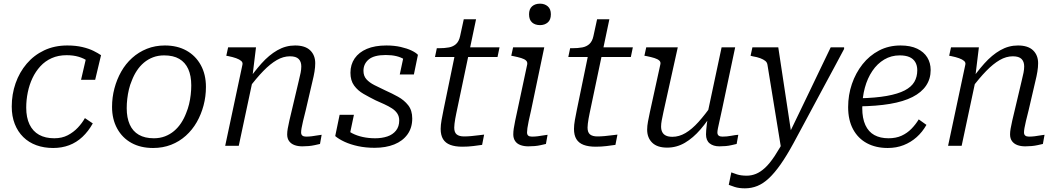

<svg xmlns="http://www.w3.org/2000/svg" viewBox="-20 -795 5768 1047"><path d="M276 -41Q318 -41 349.5 -57.5Q381 -74 404.5 -99Q428 -124 443 -151L486 -122Q462 -79 429.5 -48.5Q397 -18 357 -3Q317 12 270 12Q220 12 178.5 -3Q137 -18 107 -47.5Q77 -77 60.5 -119Q44 -161 44 -214Q44 -281 65 -341Q86 -401 125.5 -447.5Q165 -494 221 -520.5Q277 -547 347 -547Q393 -547 429 -538.5Q465 -530 490 -517.5Q515 -505 531 -494L499 -360H422L451 -485Q463 -482 471 -476Q479 -470 483 -462Q487 -454 488 -446.5Q489 -439 487 -432Q476 -449 456.5 -463Q437 -477 408.5 -485.5Q380 -494 343 -494Q298 -494 262 -478Q226 -462 200 -433.5Q174 -405 157 -369Q140 -333 131.5 -291.5Q123 -250 123 -208Q123 -154 141 -116.5Q159 -79 193 -60Q227 -41 276 -41Z M995 -178Q1005 -202 1011 -227Q1017 -252 1020 -278.5Q1023 -305 1023 -329Q1023 -382 1006.5 -418.5Q990 -455 957.5 -474Q925 -493 875 -493Q842 -493 814.5 -482.5Q787 -472 765 -453.5Q743 -435 726.5 -410Q710 -385 699 -356Q689 -333 683 -307.5Q677 -282 674 -256Q671 -230 671 -205Q671 -153 687.5 -116Q704 -79 737 -60Q770 -41 819 -41Q852 -41 879.5 -51.5Q907 -62 929 -80.5Q951 -99 967.5 -124Q984 -149 995 -178ZM591 -212Q591 -264 604 -313Q617 -362 641 -404.5Q665 -447 700.5 -479Q736 -511 781 -529Q826 -547 879 -547Q947 -547 997 -519Q1047 -491 1075 -440Q1103 -389 1103 -321Q1103 -269 1090 -220Q1077 -171 1053 -129Q1029 -87 993.5 -55Q958 -23 913 -5.5Q868 12 815 12Q747 12 697 -15.5Q647 -43 619 -94Q591 -145 591 -212Z M1208 0H1282L1361 -371L1357 -381L1376 -537H1224L1214 -491L1225 -489Q1250 -484 1268 -477.5Q1286 -471 1295.5 -462.5Q1305 -454 1302 -442ZM1647 -193 1684 -352Q1691 -380 1695 -404.5Q1699 -429 1699 -450Q1699 -494 1671.5 -520.5Q1644 -547 1589 -547Q1538 -547 1492.5 -521Q1447 -495 1405.5 -448.5Q1364 -402 1323 -342L1336 -313Q1378 -369 1416 -408Q1454 -447 1489.5 -467.5Q1525 -488 1561 -488Q1594 -488 1608.5 -473.5Q1623 -459 1623 -433Q1623 -417 1619.5 -399Q1616 -381 1609 -353L1574 -205Q1564 -164 1558 -137.5Q1552 -111 1549 -93.5Q1546 -76 1546 -62Q1546 -40 1556.5 -25.5Q1567 -11 1585.5 -4Q1604 3 1629 3Q1646 3 1663 1.5Q1680 0 1696 -3.5Q1712 -7 1725 -10L1734 -60Q1724 -59 1710 -56.5Q1696 -54 1680.5 -52Q1665 -50 1649 -50Q1636 -50 1629 -55.5Q1622 -61 1622 -73Q1622 -82 1624.5 -96.5Q1627 -111 1632.5 -134.5Q1638 -158 1647 -193Z M2023 11Q1974 11 1932.5 2Q1891 -7 1859.5 -21.5Q1828 -36 1808 -53L1832 -169H1910L1882 -36Q1867 -44 1861 -53.5Q1855 -63 1856 -74.5Q1857 -86 1861 -98Q1876 -81 1901 -68Q1926 -55 1958 -48Q1990 -41 2026 -41Q2063 -41 2092.5 -51Q2122 -61 2139.5 -83Q2157 -105 2157 -138Q2157 -160 2146.5 -176Q2136 -192 2117.5 -204Q2099 -216 2076 -226.5Q2053 -237 2028 -248Q1994 -265 1962.5 -283Q1931 -301 1911 -328.5Q1891 -356 1891 -398Q1891 -443 1914 -476.5Q1937 -510 1980.5 -528.5Q2024 -547 2087 -547Q2130 -547 2165 -539Q2200 -531 2224 -519.5Q2248 -508 2259 -496L2237 -389H2160L2182 -492Q2190 -491 2198 -484.5Q2206 -478 2210.5 -467.5Q2215 -457 2214 -444Q2202 -460 2184 -471.5Q2166 -483 2141 -489Q2116 -495 2084 -495Q2020 -495 1991 -471Q1962 -447 1962 -409Q1962 -381 1978 -363Q1994 -345 2021.5 -331Q2049 -317 2081 -302Q2117 -286 2150.5 -267.5Q2184 -249 2206 -221Q2228 -193 2228 -149Q2228 -98 2202 -62Q2176 -26 2130 -7.5Q2084 11 2023 11Z M2501 5Q2462 5 2435.5 -5Q2409 -15 2396 -36.5Q2383 -58 2383 -92Q2383 -113 2388 -141Q2393 -169 2399 -198L2466 -523L2509 -537H2704L2693 -484H2352L2362 -532H2372Q2405 -532 2428.5 -536.5Q2452 -541 2467.5 -555.5Q2483 -570 2489 -598L2509 -690H2576L2468 -176Q2465 -162 2462.5 -147.5Q2460 -133 2458.5 -120.5Q2457 -108 2457 -99Q2457 -73 2470.5 -62Q2484 -51 2511 -51Q2529 -51 2550.5 -53Q2572 -55 2591 -57.5Q2610 -60 2620 -61L2609 -5Q2589 -2 2560.5 1.5Q2532 5 2501 5Z M2779 -62Q2779 -77 2781.5 -94Q2784 -111 2789.5 -137.5Q2795 -164 2804 -205L2855 -444Q2857 -457 2848.5 -465Q2840 -473 2822 -478.5Q2804 -484 2779 -489L2768 -491L2778 -537H2948L2876 -193Q2868 -159 2863 -135Q2858 -111 2856 -96.5Q2854 -82 2854 -73Q2854 -61 2860.5 -55.5Q2867 -50 2881 -50Q2897 -50 2912.5 -52Q2928 -54 2942 -56.5Q2956 -59 2966 -60L2957 -10Q2944 -7 2928.5 -3.5Q2913 0 2896 1.5Q2879 3 2861 3Q2837 3 2818 -4Q2799 -11 2789 -26Q2779 -41 2779 -62ZM2865 -717Q2865 -746 2881.5 -760.5Q2898 -775 2925 -775Q2950 -775 2967 -760.5Q2984 -746 2984 -717Q2984 -687 2967 -672.5Q2950 -658 2925 -658Q2898 -658 2881.5 -672.5Q2865 -687 2865 -717Z M3228 5Q3189 5 3162.5 -5Q3136 -15 3123 -36.5Q3110 -58 3110 -92Q3110 -113 3115 -141Q3120 -169 3126 -198L3193 -523L3236 -537H3431L3420 -484H3079L3089 -532H3099Q3132 -532 3155.5 -536.5Q3179 -541 3194.5 -555.5Q3210 -570 3216 -598L3236 -690H3303L3195 -176Q3192 -162 3189.5 -147.5Q3187 -133 3185.5 -120.5Q3184 -108 3184 -99Q3184 -73 3197.5 -62Q3211 -51 3238 -51Q3256 -51 3277.5 -53Q3299 -55 3318 -57.5Q3337 -60 3347 -61L3336 -5Q3316 -2 3287.5 1.5Q3259 5 3228 5Z M3598 -185Q3592 -157 3588.5 -138.5Q3585 -120 3585 -105Q3585 -87 3591.5 -74.5Q3598 -62 3611.5 -55.5Q3625 -49 3647 -49Q3683 -49 3718 -69.5Q3753 -90 3789 -130Q3825 -170 3865 -227L3878 -198Q3840 -136 3800 -89.5Q3760 -43 3715 -16.5Q3670 10 3618 10Q3564 10 3536.5 -17Q3509 -44 3509 -88Q3509 -108 3513.5 -132Q3518 -156 3524 -184L3581 -444Q3584 -457 3575 -465Q3566 -473 3548.5 -478.5Q3531 -484 3506 -489L3494 -491L3504 -537H3676ZM3918 -201Q3910 -163 3904 -137Q3898 -111 3895 -95.5Q3892 -80 3892 -73Q3892 -61 3899 -55.5Q3906 -50 3919 -50Q3944 -50 3967 -54.5Q3990 -59 4006 -60L3997 -10Q3984 -7 3969 -3.5Q3954 0 3937.5 1.5Q3921 3 3903 3Q3870 3 3850 -13Q3830 -29 3830 -62Q3830 -70 3831 -84.5Q3832 -99 3834.5 -119Q3837 -139 3841 -163L3835 -161L3915 -537H3989Z M4241 24 4274 -15 4297 -55 4224 -537H4083L4073 -491L4084 -488Q4109 -484 4126 -477.5Q4143 -471 4153 -463Q4163 -455 4165 -442ZM4278 -55 4266 -49Q4232 14 4204.5 55.5Q4177 97 4152 120Q4127 143 4102.5 153Q4078 163 4052 163Q4021 163 3999 156Q3977 149 3968 145L3954 213Q3963 217 3986.5 224.5Q4010 232 4042 232Q4078 232 4110 219Q4142 206 4173 177Q4204 148 4237 101Q4270 54 4307 -14Q4335 -66 4363 -118Q4391 -170 4418.5 -221.5Q4446 -273 4473.5 -324Q4501 -375 4528.5 -426Q4556 -477 4583 -528V-537H4510Q4481 -477 4452 -416.5Q4423 -356 4394 -295.5Q4365 -235 4336 -175Q4307 -115 4278 -55Z M4821 12Q4756 12 4707.5 -14Q4659 -40 4632 -90Q4605 -140 4605 -211Q4605 -277 4625.5 -337Q4646 -397 4683.5 -444.5Q4721 -492 4773.5 -519.5Q4826 -547 4891 -547Q4945 -547 4981.5 -529.5Q5018 -512 5036.5 -482Q5055 -452 5055 -413Q5055 -365 5030 -328Q5005 -291 4956 -266Q4907 -241 4833 -228.5Q4759 -216 4661 -215L4667 -259Q4755 -261 4816 -272Q4877 -283 4913.5 -302Q4950 -321 4966 -348.5Q4982 -376 4982 -412Q4982 -438 4971 -456.5Q4960 -475 4939 -484Q4918 -493 4886 -493Q4840 -493 4802 -470.5Q4764 -448 4737 -408Q4710 -368 4696 -316Q4682 -264 4682 -205Q4682 -150 4699 -113Q4716 -76 4748 -58.5Q4780 -41 4825 -41Q4866 -41 4896.5 -55Q4927 -69 4950 -92.5Q4973 -116 4990 -144L5032 -114Q5010 -75 4978.5 -47Q4947 -19 4907.5 -3.5Q4868 12 4821 12Z M5150 0H5224L5303 -371L5299 -381L5318 -537H5166L5156 -491L5167 -489Q5192 -484 5210 -477.5Q5228 -471 5237.5 -462.5Q5247 -454 5244 -442ZM5589 -193 5626 -352Q5633 -380 5637 -404.5Q5641 -429 5641 -450Q5641 -494 5613.5 -520.5Q5586 -547 5531 -547Q5480 -547 5434.5 -521Q5389 -495 5347.5 -448.5Q5306 -402 5265 -342L5278 -313Q5320 -369 5358 -408Q5396 -447 5431.5 -467.5Q5467 -488 5503 -488Q5536 -488 5550.5 -473.5Q5565 -459 5565 -433Q5565 -417 5561.5 -399Q5558 -381 5551 -353L5516 -205Q5506 -164 5500 -137.5Q5494 -111 5491 -93.5Q5488 -76 5488 -62Q5488 -40 5498.5 -25.5Q5509 -11 5527.5 -4Q5546 3 5571 3Q5588 3 5605 1.5Q5622 0 5638 -3.5Q5654 -7 5667 -10L5676 -60Q5666 -59 5652 -56.5Q5638 -54 5622.5 -52Q5607 -50 5591 -50Q5578 -50 5571 -55.5Q5564 -61 5564 -73Q5564 -82 5566.5 -96.5Q5569 -111 5574.5 -134.5Q5580 -158 5589 -193Z"/></svg>

Font: Roboto Serif Light
Style: Italic
Weight: 300
Italic angle: -10°
Version: Version 1.007